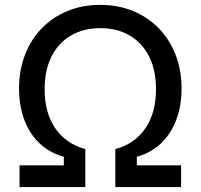

<svg xmlns="http://www.w3.org/2000/svg" viewBox="-20 -757 812 777"><path d="M59.1 0V-87.9H238.3V-122.6Q178.7 -139.2 138.4 -178.5Q98.1 -217.8 77.6 -274.2Q57.1 -330.6 57.1 -398.4Q57.1 -472.7 81.1 -534.9Q105 -597.2 148.9 -642.3Q192.9 -687.5 253.2 -712.4Q313.5 -737.3 385.7 -737.3Q458 -737.3 518.3 -712.4Q578.6 -687.5 622.6 -642.3Q666.5 -597.2 690.7 -534.9Q714.8 -472.7 714.8 -398.4Q714.8 -330.6 694.1 -274.2Q673.3 -217.8 633.3 -178.5Q593.3 -139.2 533.7 -122.6V-87.9H712.9V0H446.8V-153.8Q524.4 -174.3 567.9 -237.1Q611.3 -299.8 611.3 -396Q611.3 -473.1 583.5 -528.3Q555.7 -583.5 504.9 -613.3Q454.1 -643.1 386.2 -643.1Q317.9 -643.1 267.1 -613.3Q216.3 -583.5 188.5 -528.3Q160.6 -473.1 160.6 -396Q160.6 -300.3 203.9 -237.5Q247.1 -174.8 325.2 -153.8V0Z"/></svg>

Font: Inter Cardless
Style: Regular
Weight: 400
Designer: Rasmus Andersson
Foundry: rsms
Version: Version 4.001;git-9221beed3